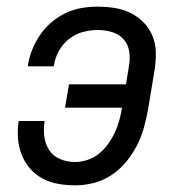

<svg xmlns="http://www.w3.org/2000/svg" viewBox="-20 -548 540 576"><path d="M206 8Q179 8 154 3.5Q129 -1 107.5 -12.5Q86 -24 70 -42.5Q54 -61 45 -84Q36 -107 34 -133Q32 -159 36 -185H114Q110 -161 113 -138Q116 -115 128 -97Q140 -79 161 -70.5Q182 -62 206 -62Q224 -62 243 -68.5Q262 -75 277.5 -87.5Q293 -100 305 -117Q317 -134 325 -151.5Q333 -169 338 -187.5Q343 -206 346 -225H175L187 -295H358L367 -351Q371 -373 367.5 -394.5Q364 -416 350 -431Q336 -446 315.5 -452Q295 -458 273 -458Q251 -458 228.5 -452Q206 -446 187 -431Q168 -416 156.5 -395Q145 -374 142 -352Q142 -351 141.5 -350.5Q141 -350 141 -349H63Q64 -350 64 -351.5Q64 -353 64 -354Q68 -378 77.5 -401Q87 -424 101.5 -445Q116 -466 136 -482.5Q156 -499 178.5 -509.5Q201 -520 225 -524Q249 -528 273 -528Q299 -528 324.5 -524Q350 -520 372 -509Q394 -498 411 -480.5Q428 -463 437.5 -440Q447 -417 447.5 -391.5Q448 -366 444 -339L424 -219Q419 -192 411.5 -164.5Q404 -137 390.5 -111Q377 -85 358 -62Q339 -39 314 -22.5Q289 -6 261 1Q233 8 206 8Z"/></svg>

Font: Iosevka SS04 Oblique
Style: Regular
Weight: 400
Italic angle: -9°
Monospace: yes
Designer: Belleve Invis
Foundry: Belleve Invis
Version: Version 19.0.0; ttfautohint (v1.8.4)